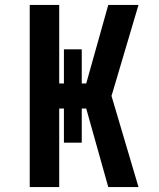

<svg xmlns="http://www.w3.org/2000/svg" viewBox="-20 -755 640 775"><path d="M100 0V-735H219V-418H238V-556H310V-418H328L417 -735H539L435 -384L430 -368L539 0H417L328 -317H310V-179H238V-317H219V0Z"/></svg>

Font: Iosevka SS04 Extended
Style: Bold
Weight: 700
Width: 7
Monospace: yes
Designer: Belleve Invis
Foundry: Belleve Invis
Version: Version 19.0.0; ttfautohint (v1.8.4)